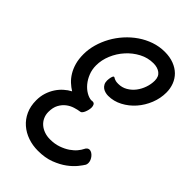

<svg xmlns="http://www.w3.org/2000/svg" viewBox="-231 -793 913 913"><g transform="rotate(45 225.5 -337.0)"><path d="M422.9 -71.8Q416.5 -61 401.1 -41.7Q385.7 -22.5 360.4 -3.7Q335 15.1 298.8 29.1Q262.7 43 214.8 43Q178.7 43 147 32Q115.2 21 91.1 0Q66.9 -21 53 -51.5Q39.1 -82 39.1 -121.1Q39.1 -148.4 46.6 -171.9Q54.2 -195.3 66.7 -214.4Q79.1 -233.4 95.5 -248Q111.8 -262.7 129.9 -272Q113.3 -282.2 97.7 -296.6Q82 -311 69.8 -331.1Q57.6 -351.1 50.3 -376.7Q43 -402.3 43 -435.1Q43 -468.3 52.5 -502Q62 -535.6 79.3 -567.1Q96.7 -598.6 121.1 -625.7Q145.5 -652.8 175 -673.1Q204.6 -693.4 238.5 -705.1Q272.5 -716.8 309.1 -716.8Q343.3 -716.8 369.9 -706.5Q396.5 -696.3 414.6 -678.5Q432.6 -660.6 441.9 -636.5Q451.2 -612.3 451.2 -585Q451.2 -545.9 436.3 -508.8Q421.4 -471.7 396 -442.6Q370.6 -413.6 336.9 -395.8Q303.2 -377.9 266.1 -377.9Q256.8 -377.9 247.1 -380.4Q237.3 -382.8 229.2 -388.4Q221.2 -394 216.1 -403.3Q210.9 -412.6 210.9 -425.8Q210.9 -431.2 211.7 -437.5Q212.4 -443.8 213.9 -449.2Q215.3 -454.6 217.3 -458.3Q219.2 -461.9 222.2 -461.9Q224.6 -461.9 226.8 -460.4Q229 -459 232.7 -457Q236.3 -455.1 242.7 -453.6Q249 -452.1 259.8 -452.1Q284.7 -452.1 305.4 -464.1Q326.2 -476.1 340.8 -495.1Q355.5 -514.2 363.8 -538.1Q372.1 -562 372.1 -585.9Q372.1 -613.3 354.5 -626.7Q336.9 -640.1 309.1 -640.1Q271.5 -640.1 237.8 -622.3Q204.1 -604.5 178.5 -575.9Q152.8 -547.4 137.9 -511.7Q123 -476.1 123 -439.9Q123 -412.1 132.6 -388.2Q142.1 -364.3 157 -346.4Q171.9 -328.6 189.7 -318.1Q207.5 -307.6 224.1 -306.2Q226.6 -307.1 228.5 -307.1Q230.5 -307.1 232.9 -307.1Q242.2 -307.1 246.1 -300Q250 -293 250 -283.2Q250 -274.9 247.8 -265.9Q245.6 -256.8 242.4 -249.3Q239.3 -241.7 234.9 -236.6Q230.5 -231.4 226.1 -231Q210.4 -229 191.7 -223.1Q172.9 -217.3 156.7 -204.8Q140.6 -192.4 129.9 -172.6Q119.1 -152.8 119.1 -123Q119.1 -104 126.5 -87.9Q133.8 -71.8 147 -60.3Q160.2 -48.8 178 -42.5Q195.8 -36.1 216.8 -36.1Q248 -36.1 273.2 -44.9Q298.3 -53.7 316.9 -66.4Q335.4 -79.1 347.2 -93.3Q358.9 -107.4 363.8 -118.2Q367.7 -127 373.3 -130.9Q378.9 -134.8 384.8 -134.8Q392.1 -134.8 399.4 -130.4Q406.7 -126 412.6 -118.9Q418.5 -111.8 422.1 -103.3Q425.8 -94.7 425.8 -85.9Q425.8 -78.1 422.9 -71.8Z"/></g></svg>

Font: Grand Hotel
Style: Regular
Weight: 400
Designer: Brian J. Bonislawsky & Jim Lyles for Astigmatic (AOETI)
Foundry: Astigmatic (AOETI)
Version: Version 001.000